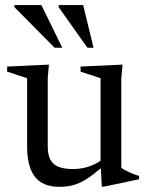

<svg xmlns="http://www.w3.org/2000/svg" viewBox="-20 -710 573 740"><path d="M164 -146.5Q164 -115 173.5 -95.8Q183 -76.5 204.5 -67.5Q226 -58.5 262 -58.5Q298 -58.5 331 -71.2Q364 -84 380 -102L395 -85.5Q365.5 -58 341.5 -39.5Q317.5 -21 296.2 -10Q275 1 254 5.5Q233 10 208.5 10Q144.5 10 114.5 -28.8Q84.5 -67.5 84.5 -146.5V-408.5L7.5 -434V-453.5L168.5 -461L164 -409ZM372.5 9.5 367.5 -82.5V-408.5L290.5 -434V-453.5L452.5 -461L447.5 -409V-63.5Q452 -59.5 460.2 -55Q468.5 -50.5 478.5 -46Q488.5 -41.5 498.2 -37.8Q508 -34 516 -32.5V-19L380 9.5ZM220 -526H190.5L35.5 -682.5V-690.5H139.5ZM340.5 -526H317L206 -682.5V-690.5H300.5Z"/></svg>

Font: Newsreader 36pt
Style: Regular
Weight: 400
Designer: Hugues Gentile
Foundry: Production Type
Version: Version 1.003